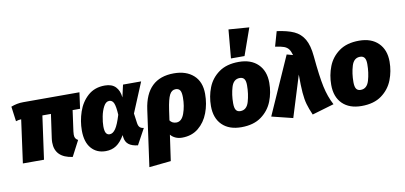

<svg xmlns="http://www.w3.org/2000/svg" viewBox="-91 -1163 3584 1701"><g transform="rotate(-10 1701.0 -313.0)"><path d="M522 -201Q520 -179 520 -172Q520 -152 527 -140.5Q534 -129 550 -120L477 20Q320 -2 320 -138Q320 -156 323 -177L353 -389H276L222 0H32L85 -388Q60 -387 37 -379L19 -513Q73 -534 128 -534H635L615 -389H548Z M1002 -423 1027 -534H1190L1078 -265L1090 -177Q1094 -150 1106.5 -138Q1119 -126 1142 -124L1064 19Q1010 13 981.5 -9.5Q953 -32 948 -75L946 -94Q911 -34 870.5 -7Q830 20 775 20Q694 20 645.5 -36Q597 -92 597 -196Q597 -281 625 -363.5Q653 -446 713.5 -500Q774 -554 866 -554Q929 -554 962.5 -519.5Q996 -485 1002 -423ZM791 -201Q791 -158 802 -139.5Q813 -121 835 -121Q864 -121 888.5 -156.5Q913 -192 939 -278Q935 -353 922 -383Q909 -413 881 -413Q851 -413 830.5 -375Q810 -337 800.5 -286.5Q791 -236 791 -201Z M1729 -327Q1729 -236 1699 -157Q1669 -78 1609 -29Q1549 20 1462 20Q1429 20 1402.5 8Q1376 -4 1359 -25L1326 207L1130 227L1200 -278Q1238 -554 1487 -554Q1598 -554 1663.5 -495Q1729 -436 1729 -327ZM1530 -329Q1530 -378 1517 -395.5Q1504 -413 1478 -413Q1443 -413 1423.5 -375.5Q1404 -338 1390 -242L1377 -150Q1397 -121 1435 -121Q1483 -121 1506.5 -186.5Q1530 -252 1530 -329Z M1761 -211Q1761 -298 1791.5 -376Q1822 -454 1891.5 -504Q1961 -554 2071 -554Q2181 -554 2243.5 -492.5Q2306 -431 2306 -325Q2306 -238 2275.5 -160Q2245 -82 2175.5 -31Q2106 20 1995 20Q1885 20 1823 -41Q1761 -102 1761 -211ZM2108 -338Q2108 -377 2095 -394.5Q2082 -412 2055 -412Q1999 -412 1979 -345.5Q1959 -279 1959 -201Q1959 -159 1971.5 -140.5Q1984 -122 2011 -122Q2068 -122 2088 -190.5Q2108 -259 2108 -338ZM2032 -853 2217 -839 2131 -596H2009Z M2735 -488Q2752 -304 2772.5 -209Q2793 -114 2833 -39L2636 19Q2611 -38 2598.5 -82Q2586 -126 2581 -187.5Q2576 -249 2576 -351L2461 20L2271 -27L2501 -545L2556 -530Q2546 -566 2531.5 -585Q2517 -604 2490 -614Q2463 -624 2412 -631L2450 -764Q2546 -751 2603.5 -724.5Q2661 -698 2693.5 -642.5Q2726 -587 2735 -488Z M2843 -211Q2843 -298 2873.5 -376Q2904 -454 2973.5 -504Q3043 -554 3153 -554Q3263 -554 3325.5 -492.5Q3388 -431 3388 -325Q3388 -238 3357.5 -160Q3327 -82 3257.5 -31Q3188 20 3077 20Q2967 20 2905 -41Q2843 -102 2843 -211ZM3190 -338Q3190 -377 3177 -394.5Q3164 -412 3137 -412Q3081 -412 3061 -345.5Q3041 -279 3041 -201Q3041 -159 3053.5 -140.5Q3066 -122 3093 -122Q3150 -122 3170 -190.5Q3190 -259 3190 -338Z"/></g></svg>

Font: Fira Sans Black
Style: Italic
Weight: 900
Italic angle: -8°
Designer: Carrois Corporate & Edenspiekermann AG
Foundry: Carrois Corporate GbR & Edenspiekermann AG
Version: Version 4.203